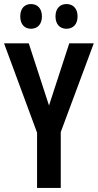

<svg xmlns="http://www.w3.org/2000/svg" viewBox="-20 -928 483 948"><path d="M80 -847C80 -807 102 -786 133 -786C165 -786 187 -808 187 -847C187 -886 165 -908 133 -908C102 -908 80 -887 80 -847ZM254 -847C254 -808 276 -786 308 -786C341 -786 363 -808 363 -847C363 -886 341 -908 308 -908C277 -908 254 -887 254 -847ZM222 -407 122 -714H0L163 -273V0H280V-276L443 -714H322Z"/></svg>

Font: Noto Sans Lao Looped ExtraCondensed SemiBold
Style: Regular
Weight: 600
Width: 2
Designer: Mark Frömberg, Ben Mitchell
Foundry: The Fontpad Ltd
Version: Version 1.002